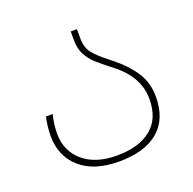

<svg xmlns="http://www.w3.org/2000/svg" viewBox="-102 -640 760 755"><g transform="rotate(-20 278.0 -263.0)"><path d="M54 -176Q54 -215 63 -255H91Q81 -213 81 -176Q81 -104 132.5 -59.5Q184 -15 274 -15Q365 -15 417 -56.5Q469 -98 469 -181Q469 -275 377 -345Q337 -376 316.5 -394.5Q296 -413 282.5 -438.5Q269 -464 269 -498V-536H295V-498Q295 -459 314 -435Q333 -411 376 -378Q375 -379 393 -364Q440 -326 468 -282Q496 -238 496 -181Q496 -87 438.5 -38.5Q381 10 274 10Q169 10 111.5 -41Q54 -92 54 -176Z"/></g></svg>

Font: Noto Sans Georgian Thin
Style: Regular
Weight: 250
Designer: Monotype Design team
Foundry: Monotype Imaging Inc.
Version: Version 1.000